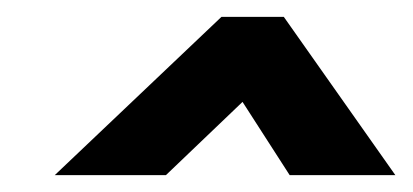

<svg xmlns="http://www.w3.org/2000/svg" viewBox="-20 -692 490 228"><path d="M449.5 -484H324L268 -571L177 -484H45L243 -672H317Z"/></svg>

Font: Lucymar Sans
Style: Bold Italic
Weight: 700
Italic angle: -10°
Foundry: The League of Moveable Type (original font) / Main changes by Cristiano Sobral with portions from Mirco Monsees
Version: Version 2.00;August 30, 2020;FontCreator 13.0.0.2681 64-bit